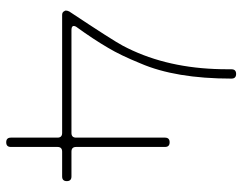

<svg xmlns="http://www.w3.org/2000/svg" viewBox="-101 -669 780 618"><g transform="rotate(90 289.0 -360.0)"><path d="M16 -177Q14 -179 14 -182Q14 -187 17 -193Q110 -333 127 -365Q195 -493 202 -660Q203 -678 203 -715Q203 -730 218 -730Q233 -730 233 -715Q233 -535 184 -422Q158 -358 134 -318Q106 -270 66 -215Q58 -200 77 -200H408Q423 -200 423 -215V-501Q423 -516 438 -516Q453 -516 453 -501V-215Q453 -200 468 -200H548Q563 -200 563 -185Q563 -170 548 -170H468Q453 -170 453 -155V-5Q453 10 438 10Q423 10 423 -5V-155Q423 -170 408 -170H28Q19 -170 16 -177Z"/></g></svg>

Font: ClassicType
Style: Regular
Weight: 400
Version: Version 1.004